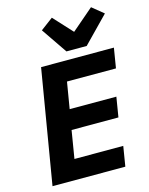

<svg xmlns="http://www.w3.org/2000/svg" viewBox="-139 -1050 880 1136"><g transform="rotate(-15 301.0 -482.0)"><path d="M38 0 155 -698H601L581 -576H281L254 -414H540L520 -292H233L205 -122H504L484 0ZM324 -749 216 -907 292 -964 398 -849 532 -964 602 -907 448 -749Z"/></g></svg>

Font: IBM Plex Mono
Style: Bold Italic
Weight: 700
Italic angle: -9°
Monospace: yes
Designer: Mike Abbink, Paul van der Laan, Pieter van Rosmalen
Foundry: Bold Monday
Version: Version 2.3